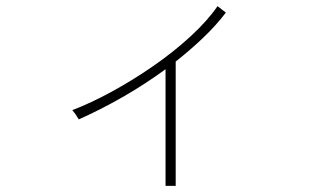

<svg xmlns="http://www.w3.org/2000/svg" viewBox="-20 -588 1040 624"><path d="M518 16V-363Q451 -314 378.5 -272.5Q306 -231 236 -200Q232 -207 226.5 -215Q221 -223 215 -230Q275 -253 343 -290Q411 -327 477.5 -373Q544 -419 599 -469.5Q654 -520 687 -568L714 -547Q682 -505 640 -465Q598 -425 551 -388V16Z"/></svg>

Font: Zen Kaku Gothic New Light
Style: Regular
Weight: 300
Designer: Yoshimichi Ohira
Foundry: Positype
Version: Version 1.002